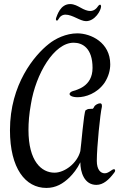

<svg xmlns="http://www.w3.org/2000/svg" viewBox="-20 -863 610 944"><path d="M456 -72C456 -141 473 -307 481 -338V-344C481 -352 477 -355 472 -355C462 -355 446 -346 443 -338C442 -335 441 -334 440 -333C439 -330 436 -328 435 -328H428C417 -328 411 -327 407 -324L401 -321C392 -312 379 -143 375 -120C359 -59 297 -14 248 -14C184 -14 120 -70 120 -224C120 -260 123 -302 132 -351C156 -500 246 -653 342 -653C386 -653 435 -626 435 -529C435 -436 355 -421 335 -414C327 -411 322 -405 322 -401C322 -393 335 -385 362 -385C400 -385 457 -403 494 -456C514 -487 522 -518 522 -547C522 -654 427 -699 360 -699C305 -699 252 -673 220 -647C150 -592 29 -449 29 -223C29 -35 105 61 208 61C255 61 290 40 322 9C339 -8 359 -32 375 -65C375 -17 394 46 454 46C488 46 516 20 540 -12C543 -15 546 -20 546 -24C546 -29 544 -31 540 -31C530 -31 515 -11 495 -11C475 -11 456 -28 456 -72ZM403 -759C447 -759 477 -812 477 -832C477 -836 475 -840 472 -840C469 -840 467 -838 464 -835C453 -818 440 -809 423 -809C410 -809 394 -815 375 -826C362 -833 345 -843 325 -843C276 -843 261 -787 256 -775C255 -772 255 -770 255 -767C255 -763 257 -762 260 -762C263 -762 265 -764 267 -768C275 -783 287 -791 302 -791C337 -791 374 -759 403 -759Z"/></svg>

Font: Engagement
Style: Regular
Weight: 400
Designer: Astigmatic (AOETI)
Foundry: Astigmatic (AOETI)
Version: Version 1.000